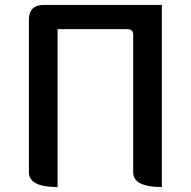

<svg xmlns="http://www.w3.org/2000/svg" viewBox="-20 -757 772 777"><path d="M213 0Q97 0 97 -60V-677Q97 -737 157 -737H635V0Q519 0 519 -60V-616Q519 -639 496 -639H213V0Z"/></svg>

Font: Swei Half Moon CJK SC
Style: Medium
Weight: 500
Version: Version 2.071